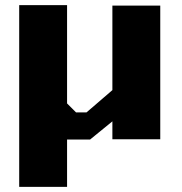

<svg xmlns="http://www.w3.org/2000/svg" viewBox="-20 -543 711 750"><path d="M55 187V-523H242V-139L277 -104H318L419 -191V-521H606V1H419V-69L332 2H242V187Z"/></svg>

Font: Tomorrow
Style: Bold
Weight: 700
Designer: Tony de Marco, Monica Rizzolli
Foundry: Just in Type
Version: Version 2.002